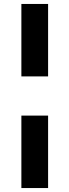

<svg xmlns="http://www.w3.org/2000/svg" viewBox="-20 -800 351 970"><path d="M223 150H88V-216H223ZM223 -414H88V-780H223Z"/></svg>

Font: Mohave Light
Style: Regular
Weight: 300
Designer: Gumpita Rahayu
Foundry: Tokotype
Version: Version 2.003